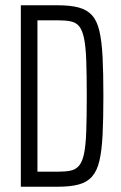

<svg xmlns="http://www.w3.org/2000/svg" viewBox="-20 -708 458 728"><path d="M59 0V-688H199Q247 -688 278.5 -679.5Q310 -671 329 -650Q348 -629 357 -590Q366 -551 369 -491Q372 -431 372 -344Q372 -258 369 -197.5Q366 -137 357 -98.5Q348 -60 329 -38.5Q310 -17 278.5 -8.5Q247 0 199 0ZM122 -57H199Q228 -57 247.5 -61Q267 -65 279.5 -79.5Q292 -94 298.5 -124.5Q305 -155 307 -208.5Q309 -262 309 -344Q309 -426 307 -479.5Q305 -533 298.5 -563.5Q292 -594 280 -608.5Q268 -623 248 -627Q228 -631 199 -631H122Z"/></svg>

Font: Saira ExtraCondensed
Style: Regular
Weight: 400
Width: 2
Designer: Hector Gatti with collaboration of the Omnibus-Type team
Foundry: Omnibus-Type
Version: Version 1.101